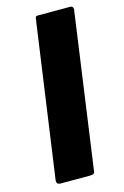

<svg xmlns="http://www.w3.org/2000/svg" viewBox="-115 -795 545 847"><g transform="rotate(-15 157.5 -371.0)"><path d="M150 -742C139 -742 136 -740 135 -727L36 -25C36 -22 35 -19 35 -17C35 -9 37 0 53 0H184C204 0 209 -3 210 -20L308 -720C308 -722 309 -725 309 -727C309 -737 304 -742 296 -742Z"/></g></svg>

Font: Libre Franklin
Style: Bold Italic
Weight: 700
Italic angle: -8°
Designer: Pablo Impallari, Rodrigo Fuenzalida
Foundry: Impallari Type
Version: Version 1.002; ttfautohint (v1.5)